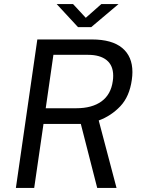

<svg xmlns="http://www.w3.org/2000/svg" viewBox="-20 -929 699 949"><path d="M164.5 -734H434Q533.5 -734 584 -692Q634.5 -650 634.5 -573Q634.5 -554.5 631.5 -534Q620 -452 575 -404.2Q530 -356.5 468 -333.5L556 0H460.5L379.5 -316.5H195L149 0H58.5ZM357 -394Q435 -394 481.8 -428Q528.5 -462 537.5 -528.5Q539.5 -540.5 539.5 -554.5Q539.5 -605.5 507 -631.8Q474.5 -658 415 -658H244L206 -394ZM260 -909H341L404 -841L481 -909H566L431 -795H365.5Z"/></svg>

Font: 1883 Sans
Style: Italic
Weight: 400
Italic angle: -8°
Designer: 1883 Sans project is a fork of Public Sans.
Version: Version 1.009